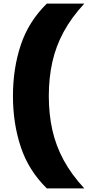

<svg xmlns="http://www.w3.org/2000/svg" viewBox="-20 -828 489 1068"><path d="M240.5 220Q139 120.5 95.5 -10.8Q52 -142 52 -294Q52 -446.5 95.5 -577.5Q139 -708.5 240.5 -808H449Q378 -731.5 334.5 -651.5Q291 -571.5 271.2 -483.2Q251.5 -395 251.5 -294Q251.5 -193 271.2 -104.8Q291 -16.5 334.5 63.5Q378 143.5 449 220Z"/></svg>

Font: Encode Sans SemiExpanded ExtraBold
Style: Regular
Weight: 800
Width: 6
Designer: Multiple Designers
Foundry: Impallari Type
Version: Version 3.002